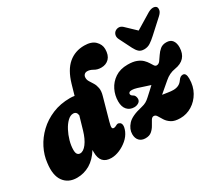

<svg xmlns="http://www.w3.org/2000/svg" viewBox="-134 -997 1436 1279"><g transform="rotate(-30 584.0 -357.0)"><path d="M566 -94.5Q552 -63 524 -39Q496 -15 463 -1.2Q430 12.5 400 12.5Q316 12.5 316 -79.5Q316 -88.5 316 -97Q281 -41 235.2 -14.2Q189.5 12.5 136 12.5Q69.5 12.5 35 -34.8Q0.5 -82 12.5 -172.5Q18.5 -228.5 45.5 -281.8Q72.5 -335 117.5 -377.8Q162.5 -420.5 223.5 -446Q284.5 -471.5 359 -471.5Q376.5 -471.5 393 -468.5L416 -548.5Q443 -641 493.8 -684Q544.5 -727 615.5 -727Q670.5 -727 698.2 -699.8Q726 -672.5 726 -637Q726 -590.5 702.8 -566.5Q679.5 -542.5 642 -542.5Q613 -542.5 590.5 -555.8Q568 -569 548 -569Q532.5 -569 524 -559.5Q515.5 -550 516 -535.5Q516 -520 525.2 -505.5Q534.5 -491 545.2 -473.5Q556 -456 560.5 -431.8Q565 -407.5 555 -373L508 -204.5Q499.5 -174.5 500.8 -163.5Q502 -152.5 514 -152.5Q522.5 -152.5 535.5 -160Q550 -168.5 560.5 -161.5Q573 -157 575.5 -140.2Q578 -123.5 566 -94.5ZM206 -160.5Q206 -137 214 -127.5Q222 -118 234.5 -118Q260 -118 285 -151Q310 -184 326.5 -240.5L355.5 -340.5Q352 -371.5 325 -371.5Q303 -371.5 281.8 -351Q260.5 -330.5 243.5 -298.2Q226.5 -266 216.2 -229.5Q206 -193 206 -160.5ZM1112.5 -186.5Q1112.5 -128.5 1087 -83.5Q1061.5 -38.5 1020 -13Q978.5 12.5 930.5 12.5Q887 12.5 863.2 -2.8Q839.5 -18 826.8 -38.2Q814 -58.5 805 -73.8Q796 -89 782 -89Q769 -89 759.8 -73.8Q750.5 -58.5 739.2 -38.2Q728 -18 710.2 -2.8Q692.5 12.5 662.5 12.5Q632.5 12.5 615.2 -5.5Q598 -23.5 598 -55.5Q598 -94 628.8 -128.2Q659.5 -162.5 742.5 -181Q764 -186 778.8 -194.2Q793.5 -202.5 809 -217Q830.5 -236.5 845.8 -250.5Q861 -264.5 872.5 -275.5Q852.5 -281 828 -289.8Q803.5 -298.5 780.8 -305.2Q758 -312 743 -312Q728.5 -312 722.8 -307.2Q717 -302.5 717 -296Q717 -284 731.5 -276.5Q741 -271.5 745.2 -262Q749.5 -252.5 749.5 -241.5Q749.5 -223.5 734.5 -213.8Q719.5 -204 700.5 -204Q667 -204 646.5 -226.5Q626 -249 626 -291Q626 -337 646.2 -378.5Q666.5 -420 705.8 -446.2Q745 -472.5 802.5 -472.5Q844 -472.5 870 -462.2Q896 -452 911.5 -436.8Q927 -421.5 936 -406.5Q945 -391.5 952 -381.2Q959 -371 969 -371Q984.5 -371 996 -386.2Q1007.5 -401.5 1020.5 -421.5Q1033.5 -441.5 1052 -457Q1070.5 -472.5 1099.5 -472.5Q1131.5 -472.5 1146.2 -452.5Q1161 -432.5 1160.5 -399.5Q1158.5 -305 1062 -290Q1017 -283 980 -250.5Q951 -225.5 932.2 -209.8Q913.5 -194 901.5 -183.5Q920.5 -181 942.8 -177.2Q965 -173.5 983 -173.5Q1028.5 -173.5 1051 -206.5Q1061 -221 1069.5 -226Q1078 -231 1087.5 -231Q1112.5 -231 1112.5 -186.5ZM1044 -555Q1019 -532 998 -518.5Q977 -505 951 -505Q925 -505 910.8 -518.2Q896.5 -531.5 884.5 -555L837.5 -648.5Q828.5 -666 831.5 -681.5Q834.5 -697 846 -706.5Q859 -716.5 875.2 -716.5Q891.5 -716.5 906 -703L980.5 -632L1097.5 -703Q1120.5 -716.5 1138 -716.5Q1155.5 -716.5 1164 -706.5Q1170.5 -697.5 1167.5 -681Q1164.5 -664.5 1144 -646Z"/></g></svg>

Font: Fraunces 72pt SuperSoft Black
Style: Italic
Weight: 900
Italic angle: -16°
Version: Version 1.000;[b76b70a41]